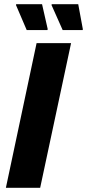

<svg xmlns="http://www.w3.org/2000/svg" viewBox="-20 -893 414 913"><path d="M8 0 154 -688H318L171 0ZM205 -750H107L56 -869L57 -873H180L207 -754ZM373 -750H278L225 -869L226 -873H352L374 -754Z"/></svg>

Font: Saira Semi Condensed
Style: Bold Italic
Weight: 700
Width: 4
Italic angle: -12°
Designer: Hector Gatti with collaboration of the Omnibus-Type team
Foundry: Omnibus-Type
Version: Version 1.001; ttfautohint (v1.8)